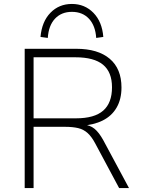

<svg xmlns="http://www.w3.org/2000/svg" viewBox="-20 -952 719 972"><path d="M105 0V-705H366Q476 -705 535.5 -654.5Q595 -604 595 -509Q595 -450 570.5 -407.5Q546 -365 500 -342Q454 -319 389 -315L396 -322L403 -321Q435 -319 458 -300.5Q481 -282 503 -242L633 0H583L462 -226Q444 -260 423.5 -278.5Q403 -297 375.5 -303.5Q348 -310 309 -310H150V0ZM150 -353H365Q458 -353 502.5 -392Q547 -431 547 -510Q547 -587 501.5 -624.5Q456 -662 362 -662H150ZM222 -760 185 -765Q192 -843 235.5 -887.5Q279 -932 344 -932Q409 -932 453 -887Q497 -842 503 -765L467 -760Q463 -822 430.5 -857Q398 -892 344 -892Q291 -892 258.5 -857.5Q226 -823 222 -760Z"/></svg>

Font: Nunito Sans 10pt ExtraLight
Style: Regular
Weight: 250
Designer: Vernon Adams
Foundry: Vernon Adams
Version: Version 3.101;gftools[0.9.27]